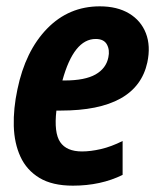

<svg xmlns="http://www.w3.org/2000/svg" viewBox="-20 -576 490 606"><path d="M210 10Q145 10 104.5 -14.5Q64 -39 44.5 -81.5Q25 -124 23.5 -178.5Q22 -233 35 -294Q60 -415 128.5 -485.5Q197 -556 295 -556Q350 -556 387.5 -533.5Q425 -511 440.5 -471Q456 -431 445 -379Q412 -227 172 -227H158Q150 -157 170 -127.5Q190 -98 239 -98Q266 -98 298.5 -105.5Q331 -113 367 -131V-24Q298 10 210 10ZM282 -453Q213 -453 177 -322H184Q248 -322 281.5 -341Q315 -360 322 -395Q327 -418 317.5 -435.5Q308 -453 282 -453Z"/></svg>

Font: Noto Sans Condensed
Style: Bold Italic
Weight: 700
Width: 3
Italic angle: -12°
Designer: Monotype Design Team
Foundry: Monotype Imaging Inc.
Version: Version 2.013; ttfautohint (v1.8.4.7-5d5b)